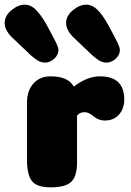

<svg xmlns="http://www.w3.org/2000/svg" viewBox="-69 -805 561 825"><path d="M262 -107Q262 -47 237 -23.5Q212 0 148 0Q89 0 68 -27.5Q47 -55 47 -118V-364Q47 -415 74.5 -446Q102 -477 148 -477Q224 -477 248 -433Q306 -477 360 -477Q465 -477 465 -377Q465 -351 454.5 -330.5Q444 -310 425.5 -298.5Q407 -287 382 -287Q355 -287 333.5 -305Q312 -323 295 -323Q273 -323 262 -308ZM302 -785Q321 -785 339 -772Q358 -758 377 -729Q396 -700 422 -649Q424 -645 428.5 -636.5Q433 -628 435 -623.5Q437 -619 440 -612.5Q443 -606 444.5 -600.5Q446 -595 446 -590Q446 -576 437.5 -563.5Q429 -551 415.5 -543.5Q402 -536 389 -536Q382 -536 375.5 -537.5Q369 -539 364.5 -541Q360 -543 354 -547Q348 -551 345.5 -553Q343 -555 336 -560.5Q329 -566 328 -567L244 -647Q215 -677 215 -706Q215 -737 244 -761Q273 -785 302 -785ZM38 -785Q57 -785 75 -772Q88 -762 102.5 -743Q117 -724 128.5 -703.5Q140 -683 158 -649Q160 -645 164.5 -636.5Q169 -628 171 -623.5Q173 -619 176 -612.5Q179 -606 180.5 -600.5Q182 -595 182 -590Q182 -576 173.5 -563.5Q165 -551 151.5 -543.5Q138 -536 125 -536Q118 -536 111.5 -537.5Q105 -539 100.5 -541Q96 -543 90 -547Q84 -551 81.5 -553Q79 -555 72 -560.5Q65 -566 64 -567L-20 -647Q-49 -677 -49 -706Q-49 -737 -20 -761Q9 -785 38 -785Z"/></svg>

Font: Coiny
Style: Regular
Weight: 400
Version: Version 001.001